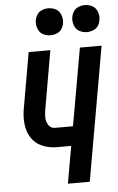

<svg xmlns="http://www.w3.org/2000/svg" viewBox="-63 -1006 642 1049"><g transform="rotate(-5 258.5 -482.0)"><path d="M242 -816Q223 -816 204.5 -824.5Q186 -833 177 -851.5Q168 -870 168 -890Q168 -910 177 -928.5Q186 -947 204.5 -955.5Q223 -964 242 -964Q262 -964 280.5 -955.5Q299 -947 308 -928.5Q317 -910 317 -890Q317 -870 308 -851.5Q299 -833 280.5 -824.5Q262 -816 242 -816ZM442 -816Q423 -816 404.5 -824.5Q386 -833 377 -851.5Q368 -870 368 -890Q368 -910 377 -928.5Q386 -947 404.5 -955.5Q423 -964 442 -964Q462 -964 480.5 -955.5Q499 -947 508 -928.5Q517 -910 517 -890Q517 -870 508 -851.5Q499 -833 480.5 -824.5Q462 -816 442 -816ZM266 0 302 -204H222Q180 -204 142 -220.5Q104 -237 83 -271Q62 -305 58 -347Q54 -389 62 -431L115 -735H234L178 -413Q174 -391 174.5 -369Q175 -347 187.5 -328.5Q200 -310 222 -310H321L396 -735H515L386 0Z"/></g></svg>

Font: Iosevka SS08
Style: Bold Italic
Weight: 700
Italic angle: -10°
Monospace: yes
Designer: Belleve Invis
Foundry: Belleve Invis
Version: 2.1.0; ttfautohint (v1.8.2)